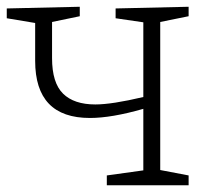

<svg xmlns="http://www.w3.org/2000/svg" viewBox="-21 -548 619 568"><path d="M537 -500 453 -483V-45L537 -29V0H295V-29L403 -44V-226Q309 -199 245 -199Q83 -199 83 -368V-480L-1 -494V-523L215 -528V-500L133 -483V-376Q133 -303 165.5 -271Q198 -239 261 -239Q310 -239 403 -261V-482L321 -494V-523L537 -528Z"/></svg>

Font: Bitter Pro Light
Style: Regular
Weight: 300
Designer: Sol Matas, and Bitter project Authors
Foundry: Sol Matas
Version: Version 1.010